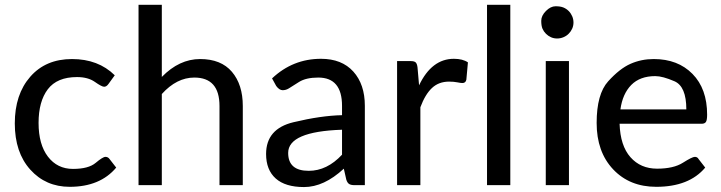

<svg xmlns="http://www.w3.org/2000/svg" viewBox="-20 -757 2948 785"><path d="M265.1 6.8Q167 6.8 103.8 -63.5Q40.5 -133.8 40.5 -252.4Q40.5 -371.1 103.8 -443.4Q167 -515.6 274.4 -515.6Q381.8 -515.6 449.2 -449.2L423.8 -414.1Q415.5 -402.3 405.8 -402.3Q396 -402.3 367.9 -422.1Q339.8 -441.9 294.9 -441.9Q213.4 -441.9 175.5 -392.1Q137.7 -342.3 137.7 -254.4Q137.7 -166.5 176 -116.5Q214.4 -66.4 278.3 -66.4Q341.8 -66.4 371.1 -91.1Q400.4 -115.7 411.1 -115.7Q421.9 -115.7 428.2 -106.4L455.1 -71.8Q389.2 6.8 265.1 6.8Z M774.4 -439.9Q702.6 -439.9 641.6 -372.6V0H546.4V-737.3H641.6V-442.4Q712.9 -515.6 798.3 -515.6Q883.8 -515.6 928.2 -463.4Q972.7 -411.1 972.7 -323.7V0H877.4V-323.7Q877.4 -439.9 774.4 -439.9Z M1242.2 -58.6Q1316.9 -58.6 1378.4 -124.5V-226.6Q1158.2 -219.2 1158.2 -131.8Q1158.2 -58.6 1242.2 -58.6ZM1292.5 -516.6Q1377.4 -516.6 1424.6 -464.4Q1471.7 -412.1 1471.7 -324.2V0H1429.7Q1415.5 0 1408 -4.4Q1400.4 -8.8 1396 -22L1385.7 -67.4Q1304.7 7.8 1223.1 7.8Q1146.5 7.8 1107.2 -27.3Q1067.9 -62.5 1067.9 -127.4Q1067.9 -230.5 1179.9 -257.3Q1292 -284.2 1378.4 -286.1V-324.2Q1378.4 -439.9 1281.2 -439.9Q1231.4 -439.9 1202.6 -421.9Q1173.8 -403.8 1161.6 -396Q1149.4 -388.2 1135.7 -388.2Q1122.1 -388.2 1109.4 -405.3L1092.3 -436.5Q1177.2 -516.6 1292.5 -516.6Z M1835.9 -516.6Q1871.6 -516.6 1893.1 -502L1886.7 -431.2Q1883.8 -417.5 1870.6 -417.5Q1863.8 -417.5 1849.6 -420.4Q1835.4 -423.3 1815.9 -423.3Q1773.9 -423.3 1746.1 -397.2Q1718.3 -371.1 1698.7 -318.4V0H1603.5V-507.3H1658.2Q1673.8 -507.3 1679.4 -502Q1685.1 -496.6 1687 -481.9L1693.4 -408.2Q1745.1 -516.6 1835.9 -516.6Z M2066.4 -737.3V0H1971.2V-737.3Z M2319.3 -690.9Q2324.7 -678.7 2324.7 -665Q2324.7 -651.4 2319.3 -639.6Q2314 -627.9 2304.9 -618.9Q2295.9 -609.9 2283.4 -604.7Q2271 -599.6 2257.8 -599.6Q2244.6 -599.6 2232.9 -604.7Q2221.2 -609.9 2212.2 -618.9Q2203.1 -627.9 2198 -639.6Q2192.9 -651.4 2192.9 -672.1Q2192.9 -692.9 2212.2 -712.2Q2231.4 -731.4 2251.5 -731.4Q2271.5 -731.4 2283.7 -726.3Q2295.9 -721.2 2304.9 -712.2Q2314 -703.1 2319.3 -690.9ZM2306.2 -507.3V0H2211.4V-507.3Z M2659.2 -445.8Q2596.7 -445.8 2561 -409.7Q2525.4 -373.5 2516.6 -309.6H2786.1Q2786.1 -403.8 2737.5 -424.8Q2689 -445.8 2659.2 -445.8ZM2652.8 -515.6Q2751.5 -515.6 2811.3 -454.8Q2871.1 -394 2871.1 -288.1Q2871.1 -266.1 2866.2 -258.5Q2861.3 -251 2848.6 -251H2513.2Q2516.1 -161.1 2557.6 -114.3Q2599.1 -67.4 2666.5 -67.4Q2733.9 -67.4 2772 -91.6Q2810.1 -115.7 2820.8 -115.7Q2831.5 -115.7 2836.4 -106.4L2863.3 -71.8Q2797.4 6.8 2663.1 6.8Q2554.2 6.8 2486.8 -64.7Q2419.4 -136.2 2419.4 -254.4Q2419.4 -372.6 2466.6 -424.6Q2513.7 -476.6 2557.9 -496.1Q2602.1 -515.6 2652.8 -515.6Z"/></svg>

Font: Lato-Medium
Style: Regular
Weight: 500
Designer: Lukasz Dziedzic
Foundry: tyPoland Lukasz Dziedzic
Version: Version 2.006; 2014-01-15